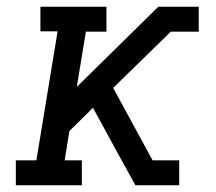

<svg xmlns="http://www.w3.org/2000/svg" viewBox="-20 -550 640 570"><path d="M27 0V-74H88L151 -457H100V-530H296V-456H235L208 -292L450 -530H570V-456H487L316 -289L433 -74H512V0H382L334 -87L256 -230L186 -161L172 -74H223V0Z"/></svg>

Font: Iosevka Slab Extended
Style: Italic
Weight: 400
Width: 7
Italic angle: -9°
Monospace: yes
Designer: Belleve Invis
Foundry: Belleve Invis
Version: Version 11.1.0; ttfautohint (v1.8.3)